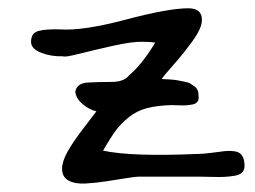

<svg xmlns="http://www.w3.org/2000/svg" viewBox="-20 -511 616 464"><path d="M292 -329Q324 -356 355 -408Q344 -410 326 -410Q301 -411 254 -400.5Q207 -390 171.5 -381Q136 -372 132 -375Q104 -374 79.5 -383.5Q55 -393 55 -410Q55 -431 72.5 -436Q90 -441 125 -440Q180 -436 283.5 -463.5Q387 -491 435 -491Q468 -491 468 -463Q468 -443 445.5 -412Q423 -381 398.5 -353.5Q374 -326 371 -320Q376 -320 390 -319Q404 -318 408.5 -317Q413 -316 424 -314Q435 -312 439 -309.5Q443 -307 449 -303Q455 -299 457.5 -293Q460 -287 460 -278Q461 -270 457 -265Q453 -260 445 -258.5Q437 -257 430.5 -256.5Q424 -256 412 -256.5Q400 -257 395 -257Q359 -256 334.5 -249.5Q310 -243 290.5 -227Q271 -211 259 -194.5Q247 -178 229 -147Q297 -132 458 -139Q470 -139 489.5 -141.5Q509 -144 521 -145.5Q533 -147 546 -145.5Q559 -144 565 -135Q571 -126 571 -110Q571 -100 565 -94Q559 -88 545.5 -86Q532 -84 521.5 -83.5Q511 -83 492 -83.5Q473 -84 466 -84H324Q314 -85 289 -81Q264 -77 238 -73Q212 -69 187 -67.5Q162 -66 146 -74.5Q130 -83 130 -103Q130 -121 143.5 -145Q157 -169 184 -204Q211 -239 213 -242Q195 -246 179 -260Q163 -274 162 -290Q166 -310 192 -311.5Q218 -313 249 -313Q280 -313 292 -329Z"/></svg>

Font: Long Cang
Style: Regular
Weight: 400
Designer: ZhongQi
Foundry: ZhongQi
Version: Version 2.001